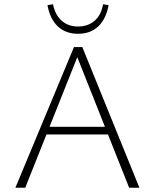

<svg xmlns="http://www.w3.org/2000/svg" viewBox="-20 -878 724 898"><path d="M584 0 333 -632H350L98 0H52L326 -658H365L632 0ZM172 -249 185 -285H489L507 -249ZM345 -720Q287 -720 250.5 -754.5Q214 -789 202 -854L228 -858Q238 -808 268.5 -781Q299 -754 345 -754Q391 -754 422 -780.5Q453 -807 462 -858L488 -854Q476 -789 439.5 -754.5Q403 -720 345 -720Z"/></svg>

Font: Ysabeau Office ExtraLight
Style: Regular
Weight: 250
Designer: Christian Thalmann (Catharsis Fonts)
Version: Version 2.001;gftools[0.9.30]; featfreeze: tnum,lnum,ss02